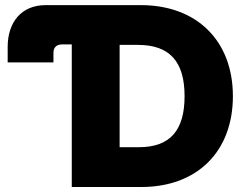

<svg xmlns="http://www.w3.org/2000/svg" viewBox="-20 -748 974 768"><path d="M545.4 0C769 0 911.6 -142.1 911.6 -363.3C911.6 -585 767.1 -727.5 543.5 -727.5H162.6C64.9 -727.5 10.7 -658.2 10.7 -560.5V-498.5H193.8V-536.6C193.8 -558.6 206.1 -570.3 228.5 -570.3H267.1V0ZM458.5 -159.2V-568.4H531.7C659.2 -568.4 718.3 -501 718.3 -363.3C718.3 -226.6 660.6 -159.2 535.6 -159.2Z"/></svg>

Font: Raveo Display Display ExtraBold
Style: Regular
Weight: 800
Designer: Jakub Foglar, Rasmus Andersson (Inter)
Foundry: Jakubfoglar.com
Version: Version 1.100;Glyphs 3.2.3 (3260)